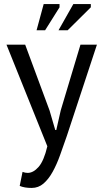

<svg xmlns="http://www.w3.org/2000/svg" viewBox="-20 -720 506 945"><path d="M224 -176 252 -80H257L279 -177L376 -500H457L309 -51Q292 -2 275.5 44Q259 90 239 126Q219 162 194 183.5Q169 205 136 205Q100 205 77 195L91 126Q104 131 116 131Q144 131 170 101.5Q196 72 213 0L12 -500H104ZM195 -700H273V-684L202 -571H160ZM341 -700H427V-684L313 -571H268Z"/></svg>

Font: PTSans
Style: Regular
Weight: 400
Designer: A.Korolkova, O.Umpeleva, V.Yefimov
Foundry: ParaType Ltd
Version: Version 2.003W OFL